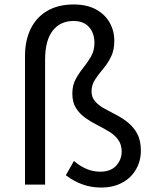

<svg xmlns="http://www.w3.org/2000/svg" viewBox="-20 -827 683 860"><path d="M433 13Q387 13 348 -1.5Q309 -16 275 -42L311 -106Q341 -81 369.5 -69.5Q398 -58 429 -58Q476 -58 500.5 -85Q525 -112 525 -148Q525 -180 509 -201.5Q493 -223 468 -238Q443 -253 414.5 -267.5Q386 -282 361 -300Q336 -318 320 -343.5Q304 -369 304 -408Q304 -445 319 -472.5Q334 -500 353 -523.5Q372 -547 387.5 -573.5Q403 -600 403 -635Q403 -678 379 -705.5Q355 -733 309 -733Q250 -733 216 -689.5Q182 -646 182 -559V0H92V-576Q92 -646 117.5 -698Q143 -750 192 -778.5Q241 -807 310 -807Q369 -807 409.5 -785Q450 -763 471 -726Q492 -689 492 -644Q492 -602 477 -572Q462 -542 441.5 -518Q421 -494 405.5 -470Q390 -446 390 -418Q390 -391 406 -373Q422 -355 447 -341Q472 -327 500.5 -312.5Q529 -298 554 -277.5Q579 -257 595 -227.5Q611 -198 611 -152Q611 -106 589 -68Q567 -30 527 -8.5Q487 13 433 13Z"/></svg>

Font: Noto Sans HK Thin
Style: Regular
Weight: 400
Version: Version 2.004-H2;hotconv 1.0.118;makeotfexe 2.5.65603